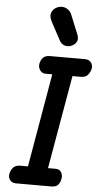

<svg xmlns="http://www.w3.org/2000/svg" viewBox="-77 -1331 715 1374"><g transform="rotate(5 281.0 -643.5)"><path d="M92 0Q65 0 50 -18.5Q35 -37 39.5 -62.5Q44 -89 61.2 -108.8Q78.5 -128.5 112.5 -128.5H167.5L283.5 -800H235.5Q210 -800 195.2 -821Q180.5 -842 185 -867Q189.5 -893.5 206 -911Q222.5 -928.5 254.5 -928.5H509.5Q534 -928.5 549.5 -911Q565 -893.5 561.5 -867Q557 -842 540.2 -821Q523.5 -800 489.5 -800H428.5L311.5 -128.5H366.5Q393.5 -128.5 406.2 -108.8Q419 -89 414.5 -62.5Q411 -37 396.5 -18.5Q382 0 346 0ZM409 -1019Q385.5 -1006 358.5 -1011.8Q331.5 -1017.5 316 -1046L247 -1175Q225 -1216.5 239.8 -1245Q254.5 -1273.5 284.5 -1283Q314.5 -1293 341.8 -1280Q369 -1267 380.5 -1239L437.5 -1099.5Q449 -1070 440 -1050.5Q431 -1031 409 -1019Z"/></g></svg>

Font: Edu AU VIC WA NT Hand
Style: Bold
Weight: 700
Version: Version 1.001